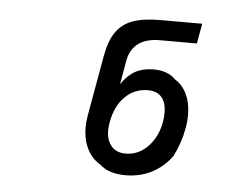

<svg xmlns="http://www.w3.org/2000/svg" viewBox="-39 -837 679 525"><g transform="rotate(5 300.0 -574.5)"><path d="M252 -382Q228.5 -395.5 215.8 -421Q203 -446.5 203 -480Q203 -496 206 -513L235.5 -679Q243 -721 259.8 -745Q276.5 -769 305.5 -779.5Q334.5 -790 380.5 -790H496L486 -735H384.5Q347 -735 325 -718.5Q303 -702 297.5 -669L286 -603L287 -606.5Q304 -631.5 325 -642.8Q346 -654 374.5 -654Q414 -654 435.5 -631.5Q456 -619 467.5 -594.8Q479 -570.5 479 -538.5Q479 -519 475.5 -501Q468.5 -461 449 -422.5Q426 -391.5 393.8 -375.2Q361.5 -359 322 -359Q276.5 -359 252 -382ZM412.5 -514Q414.5 -526 414.5 -538.5Q414.5 -566 401.8 -581Q389 -596 364.5 -596Q327 -596 301 -570Q275 -544 267 -498Q265 -484 265 -477.5Q265 -450.5 278.8 -434.2Q292.5 -418 318 -418Q353 -418 379 -444.8Q405 -471.5 412.5 -514Z"/></g></svg>

Font: JuliaMono SemiBoldItalic
Style: Regular
Weight: 600
Italic angle: -9°
Monospace: yes
Designer: cormullion
Foundry: corm
Version: Version 0.049; ttfautohint (v1.8.4)